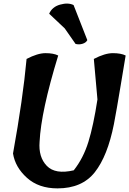

<svg xmlns="http://www.w3.org/2000/svg" viewBox="-20 -1042 715 1062"><path d="M387 -1014 463 -820Q456 -806 437 -800Q418 -794 398 -799L338 -885L252 -966Q268 -1004 312.5 -1016.5Q357 -1029 387 -1014ZM298 0Q194 0 129 -58.5Q64 -117 52 -193Q107 -497 127 -716Q188 -748 232 -748Q276 -748 302 -735Q207 -425 199 -258Q192 -173 239 -124.5Q286 -76 388 -100Q441 -167 469 -257.5Q497 -348 519 -492L499 -716Q560 -748 604.5 -748Q649 -748 675 -735Q670 -706 647.5 -569.5Q625 -433 610 -355Q575 -179 504.5 -89.5Q434 0 298 0Z"/></svg>

Font: Tillana SemiBold
Style: Regular
Weight: 600
Designer: Lipi Raval (Devanagari, Latin), Jonny Pinhorn (Latin)
Foundry: Indian Type Foundry
Version: Version 2.003;PS 1.0;hotconv 1.0.79;makeotf.lib2.5.61930; tt